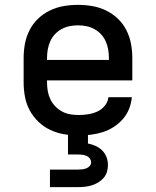

<svg xmlns="http://www.w3.org/2000/svg" viewBox="-20 -548 640 788"><path d="M303 8Q273 8 243.5 3Q214 -2 187 -14.5Q160 -27 138 -48Q116 -69 102 -95Q88 -121 82.5 -150.5Q77 -180 77 -210V-310Q77 -340 82.5 -369Q88 -398 101.5 -424.5Q115 -451 136.5 -471.5Q158 -492 185 -505Q212 -518 241 -523Q270 -528 300 -528Q330 -528 359 -523Q388 -518 415 -505Q442 -492 463.5 -471.5Q485 -451 498.5 -424.5Q512 -398 517.5 -369Q523 -340 523 -310V-218H173V-210Q173 -192 176 -174.5Q179 -157 186.5 -141Q194 -125 206.5 -112Q219 -99 234.5 -90.5Q250 -82 267.5 -79Q285 -76 303 -76Q322 -76 341.5 -79Q361 -82 379 -90Q397 -98 410 -114Q423 -130 425 -149H521Q519 -124 509.5 -100.5Q500 -77 483.5 -58.5Q467 -40 446 -26.5Q425 -13 401 -5.5Q377 2 352 5Q327 8 303 8ZM173 -302H427V-310Q427 -328 424 -345Q421 -362 414 -378Q407 -394 395 -407Q383 -420 367.5 -428.5Q352 -437 335 -440.5Q318 -444 300 -444Q282 -444 265 -440.5Q248 -437 232.5 -428.5Q217 -420 205 -407Q193 -394 186 -378Q179 -362 176 -345Q173 -328 173 -310ZM185 220V148H300Q309 148 317.5 147Q326 146 334 143Q342 140 348 133.5Q354 127 354 118Q354 110 348.5 102.5Q343 95 334.5 91.5Q326 88 317.5 87Q309 86 300 86H259V0H341V41Q357 44 372.5 51Q388 58 399.5 69.5Q411 81 417 96.5Q423 112 423 129Q423 143 419 157Q415 171 405.5 182Q396 193 383.5 200.5Q371 208 357 212.5Q343 217 328.5 218.5Q314 220 300 220Z"/></svg>

Font: Iosevka SS04 Medium Extended
Style: Regular
Weight: 500
Width: 7
Monospace: yes
Designer: Belleve Invis
Foundry: Belleve Invis
Version: Version 19.0.0; ttfautohint (v1.8.4)